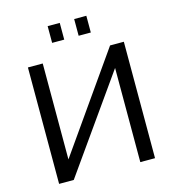

<svg xmlns="http://www.w3.org/2000/svg" viewBox="-130 -1023 1025 1131"><g transform="rotate(-15 382.5 -457.5)"><path d="M265.1 -813V-915H338.9V-813ZM426.8 -813V-915H501V-813ZM89.8 0V-710H180.2V-125L590.8 -710H674.8V0H585V-574.2L179.2 0Z"/></g></svg>

Font: Rawline Medium
Style: Regular
Weight: 500
Designer: Matt McInerney, Pablo Impallari, Rodrigo Fuenzalida
Foundry: Matt McInerney, Pablo Impallari, Rodrigo Fuenzalida
Version: Version 4.020;PS 004.020;hotconv 1.0.88;makeotf.lib2.5.64775